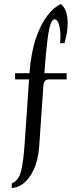

<svg xmlns="http://www.w3.org/2000/svg" viewBox="-20 -810 360 965"><path d="M39 135V112Q74 98 86 49.5Q98 1 104 -90L126 -411H56V-442H128Q136 -546 160.5 -617.5Q185 -689 218.5 -732Q252 -775 286 -790Q309 -771 316 -736.5Q323 -702 318.5 -664Q314 -626 304 -593H282Q287 -640 279 -676.5Q271 -713 254 -713Q244 -713 235 -690.5Q226 -668 218.5 -609Q211 -550 203 -442H315V-411H230Q213 -411 206.5 -404Q200 -397 198 -378L177 -75Q172 -6 150.5 40.5Q129 87 99.5 110.5Q70 134 39 135Z"/></svg>

Font: Bona Nova SC
Style: Regular
Weight: 400
Designer: Mateusz Machalski
Foundry: Capitalics
Version: Version 4.001; ttfautohint (v1.8.4.7-5d5b)